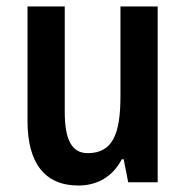

<svg xmlns="http://www.w3.org/2000/svg" viewBox="-20 -563 574 593"><path d="M467 -543H352V-266C352 -151 329 -90 251 -90C202 -90 180 -131 180 -217V-543H65V-189C65 -61 117 10 222 10C280 10 328 -17 356 -71H362L376 0H467Z"/></svg>

Font: Noto Sans Gurmukhi UI Condensed SemiBold
Style: Regular
Weight: 600
Width: 3
Designer: Jelle Bosma - Monotype Design Team
Foundry: Monotype Imaging Inc.
Version: Version 2.004